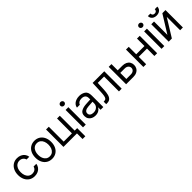

<svg xmlns="http://www.w3.org/2000/svg" viewBox="366 -2347 4135 4135"><g transform="rotate(-45 2434.0 -279.0)"><path d="M42 -262.7Q42 -342.8 72 -405Q102.1 -467.3 156.5 -502.2Q210.9 -537.1 282.2 -537.1Q338.4 -537.1 383.8 -516.4Q429.2 -495.6 457.8 -457.8Q486.3 -419.9 493.2 -370.1H409.2Q403.3 -395.5 386.7 -416.5Q370.1 -437.5 344 -450.2Q317.9 -462.9 284.2 -462.9Q237.3 -462.9 201.4 -438.5Q165.5 -414.1 145.8 -369.4Q126 -324.7 126 -265.6Q126 -204.6 145.3 -159.2Q164.6 -113.8 200.4 -89.1Q236.3 -64.5 284.2 -64.5Q331.5 -64.5 365 -88.6Q398.4 -112.8 409.2 -156.2H493.2Q486.3 -108.4 459 -70.6Q431.6 -32.7 386.7 -11Q341.8 10.7 284.2 10.7Q210.4 10.7 155.5 -24.2Q100.6 -59.1 71.3 -121.1Q42 -183.1 42 -262.7Z M571.3 -262.7Q571.3 -344.2 601.6 -406.5Q631.8 -468.8 686.8 -502.9Q741.7 -537.1 813.5 -537.1Q884.8 -537.1 939.2 -502.9Q993.7 -468.8 1023.7 -406.5Q1053.7 -344.2 1053.7 -262.7Q1053.7 -181.2 1023.7 -119.1Q993.7 -57.1 939.2 -23.2Q884.8 10.7 813.5 10.7Q741.7 10.7 686.8 -23.2Q631.8 -57.1 601.6 -119.1Q571.3 -181.2 571.3 -262.7ZM969.7 -262.7Q969.7 -317.4 952.4 -362.8Q935.1 -408.2 899.9 -435.5Q864.7 -462.9 813.5 -462.9Q761.2 -462.9 725.8 -435.5Q690.4 -408.2 672.9 -362.8Q655.3 -317.4 655.3 -262.7Q655.3 -208 672.9 -162.8Q690.4 -117.7 725.8 -90.6Q761.2 -63.5 813.5 -63.5Q864.7 -63.5 899.9 -90.6Q935.1 -117.7 952.4 -162.8Q969.7 -208 969.7 -262.7Z M1582 -77.1H1658.2V170.9H1574.2V0H1163.1V-530.3H1247.1V-77.1H1498V-530.3H1582Z M1758.8 -530.3H1842.8V0H1758.8ZM1742.2 -673.8Q1742.2 -697.3 1759.3 -713.4Q1776.4 -729.5 1800.8 -729.5Q1825.2 -729.5 1842.8 -713.4Q1860.4 -697.3 1860.4 -673.8Q1860.4 -650.4 1842.8 -634.3Q1825.2 -618.2 1800.8 -618.2Q1776.4 -618.2 1759.3 -634.3Q1742.2 -650.4 1742.2 -673.8Z M2150.4 -306.6Q2183.6 -309.1 2224.9 -311.3Q2266.1 -313.5 2293.9 -314.5V-357.4Q2293.9 -408.7 2263.4 -436.3Q2232.9 -463.9 2173.8 -463.9Q2125.5 -463.9 2094.7 -444.1Q2064 -424.3 2054.7 -392.6H1966.8Q1972.2 -435.1 2000 -467.8Q2027.8 -500.5 2074 -518.8Q2120.1 -537.1 2177.7 -537.1Q2253.9 -537.1 2315.4 -498.3Q2377 -459.5 2377 -349.6V0H2293.9V-72.3H2290Q2280.3 -51.8 2260 -32.5Q2239.7 -13.2 2207.3 -0.2Q2174.8 12.7 2131.8 12.7Q2081.1 12.7 2040 -6.8Q1999 -26.4 1975.1 -63.2Q1951.2 -100.1 1951.2 -150.4Q1951.2 -232.9 2007.6 -266.6Q2064 -300.3 2150.4 -306.6ZM2146.5 -62.5Q2191.9 -62.5 2225.3 -80.6Q2258.8 -98.6 2276.4 -128.4Q2293.9 -158.2 2293.9 -192.4V-245.6L2160.2 -236.3Q2100.6 -232.4 2067.9 -210.4Q2035.2 -188.5 2035.2 -146.5Q2035.2 -106 2065.7 -84.2Q2096.2 -62.5 2146.5 -62.5Z M2464.8 -77.1H2483.4Q2516.1 -77.1 2533.4 -95.2Q2550.8 -113.3 2559.3 -159.2Q2567.9 -205.1 2571.3 -295.9L2581.1 -530.3H2936.5V0H2853.5V-453.1H2660.2L2652.3 -264.6Q2648.4 -172.9 2632.8 -115.7Q2617.2 -58.6 2584 -29.3Q2550.8 0 2493.2 0H2464.8Z M3488.3 -171.9Q3488.3 -123.5 3465.6 -84.5Q3442.9 -45.4 3399.2 -22.7Q3355.5 0 3294.9 0H3071.3V-530.3H3155.3V-339.8H3294.9Q3356 -339.8 3399.7 -318.6Q3443.4 -297.4 3465.8 -259.3Q3488.3 -221.2 3488.3 -171.9ZM3294.9 -77.1Q3326.2 -77.1 3350.8 -88.6Q3375.5 -100.1 3389.4 -120.8Q3403.3 -141.6 3403.3 -168Q3403.3 -194.8 3389.4 -216.3Q3375.5 -237.8 3350.8 -249.8Q3326.2 -261.7 3294.9 -261.7H3155.3V-77.1Z M3681.6 -302.7H3932.6V-530.3H4016.6V0H3932.6V-225.6H3681.6V0H3597.7V-530.3H3681.6Z M4150.4 -530.3H4234.4V0H4150.4ZM4133.8 -673.8Q4133.8 -697.3 4150.9 -713.4Q4168 -729.5 4192.4 -729.5Q4216.8 -729.5 4234.4 -713.4Q4252 -697.3 4252 -673.8Q4252 -650.4 4234.4 -634.3Q4216.8 -618.2 4192.4 -618.2Q4168 -618.2 4150.9 -634.3Q4133.8 -650.4 4133.8 -673.8Z M4705.1 -530.3H4800.8V0H4716.8V-407.2L4464.8 0H4368.2V-530.3H4452.1V-123ZM4584 -580.1Q4540.5 -580.1 4508.1 -596.2Q4475.6 -612.3 4458 -641.1Q4440.4 -669.9 4440.4 -707H4517.6Q4517.6 -678.2 4533.9 -659.4Q4550.3 -640.6 4584 -640.6Q4618.2 -640.6 4634.8 -659.4Q4651.4 -678.2 4651.4 -707H4729.5Q4729.5 -669.9 4711.7 -641.1Q4693.8 -612.3 4660.9 -596.2Q4627.9 -580.1 4584 -580.1Z"/></g></svg>

Font: Pretendard JP
Style: Regular
Weight: 400
Designer: Base glyphs from Inter by Rasmus Andersson; Hangeul glyphs from Noto Sans CJK(Source Han Sans) by Jang Soo-young and Kan
Foundry: Kil Hyung-jin
Version: Version 1.309